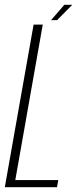

<svg xmlns="http://www.w3.org/2000/svg" viewBox="-42 -777 335 797"><path d="M-22 0H194.5L200 -29.5H21.5L135.5 -675H97.5ZM170 -693.5H195L258 -757H225Z"/></svg>

Font: Anybody Condensed ExtraLight
Style: Italic
Weight: 250
Width: 3
Italic angle: -10°
Version: Version 1.113;gftools[0.9.25]